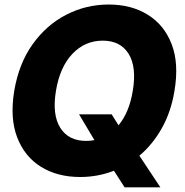

<svg xmlns="http://www.w3.org/2000/svg" viewBox="-20 -759 805 836"><path d="M329.1 11.7Q230 11.7 158.4 -32.7Q86.9 -77.1 54.7 -161.1Q22.5 -245.1 42 -363.3Q62 -482.4 122.1 -566.4Q182.1 -650.4 268.3 -694.8Q354.5 -739.3 453.6 -739.3Q551.8 -739.3 623.5 -694.8Q695.3 -650.4 727.5 -566.4Q759.8 -482.4 739.7 -363.3Q724.6 -271.5 684.3 -200.2Q644 -128.9 586.9 -81.1L678.2 56.6H522.5L476.1 -15.6Q405.8 11.7 329.1 11.7ZM324.2 -261.2H466.3L496.1 -213.4Q543 -270 558.1 -363.3Q575.7 -467.3 540 -524.7Q504.4 -582 427.2 -582Q350.1 -582 295.4 -524.7Q240.7 -467.3 223.6 -363.3Q206.5 -259.8 242.4 -202.6Q278.3 -145.5 355 -145.5Q373.5 -145.5 391.1 -148.9Z"/></svg>

Font: Inter Display Extra Bold
Style: Italic
Weight: 800
Italic angle: -9.39999°
Designer: Rasmus Andersson
Foundry: rsms
Version: Version 4.000;git-4fc901f